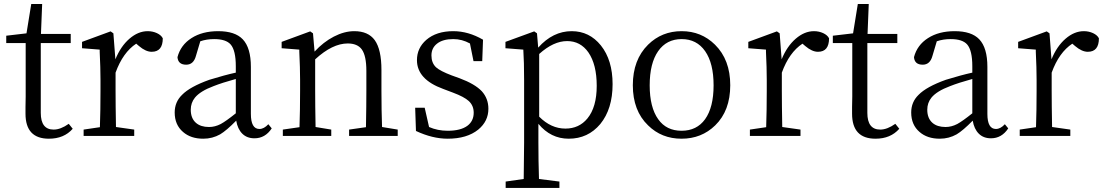

<svg xmlns="http://www.w3.org/2000/svg" viewBox="-20 -669 5436 945"><path d="M220.7 13.7Q105.5 13.7 105.5 -109.4Q105.5 -120.1 105.5 -142.6Q106.4 -172.9 106.4 -194.3V-457H10.7V-493.2L110.4 -504.9L133.8 -649.4H187.5L181.6 -502H328.1V-457H180.7V-113.3Q180.7 -31.2 244.1 -31.2Q278.3 -31.2 318.4 -59.6L337.9 -35.2Q294.9 13.7 220.7 13.7Z M391.6 0V-31.2L471.7 -43Q474.6 -125 474.6 -222.7V-276.4Q474.6 -334 470.7 -414.1Q470.7 -420.9 470.7 -424.8L383.8 -431.6V-462.9L524.4 -514.6L538.1 -504.9L547.9 -377Q574.2 -441.4 617.2 -478.5Q660.2 -515.6 707 -515.6Q731.4 -515.6 752.4 -505.9Q773.4 -496.1 781.2 -480.5Q781.2 -414.1 726.6 -414.1Q697.3 -414.1 664.1 -442.4L650.4 -454.1Q585 -411.1 548.8 -311.5V-222.7Q548.8 -153.3 550.8 -43.9L640.6 -31.2V0Z M980.5 13.7Q918.9 13.7 880.9 -19.5Q839.8 -54.7 839.8 -115.2Q839.8 -167 876 -202.1Q915 -242.2 1010.7 -276.4Q1086.9 -299.8 1140.6 -311.5V-342.8Q1140.6 -420.9 1115.2 -450.2Q1091.8 -476.6 1034.2 -476.6Q997.1 -476.6 965.8 -465.8L944.3 -393.6Q932.6 -350.6 896.5 -350.6Q856.4 -350.6 853.5 -387.7Q869.1 -447.3 922.4 -481.4Q975.6 -515.6 1053.7 -515.6Q1136.7 -515.6 1174.8 -475.6Q1214.8 -433.6 1214.8 -339.8V-108.4Q1214.8 -34.2 1256.8 -34.2Q1279.3 -34.2 1300.8 -57.6L1317.4 -37.1Q1285.2 11.7 1232.4 11.7Q1195.3 11.7 1172.4 -11.2Q1149.4 -34.2 1142.6 -75.2Q1094.7 -26.4 1063.5 -7.8Q1025.4 13.7 980.5 13.7ZM1008.8 -43.9Q1038.1 -43.9 1066.4 -58.6Q1091.8 -72.3 1140.6 -111.3V-280.3Q1073.2 -261.7 1031.2 -245.1Q965.8 -220.7 939.5 -188.5Q918.9 -163.1 918.9 -128.9Q918.9 -86.9 944.3 -64.5Q967.8 -43.9 1008.8 -43.9Z M1372.1 0V-31.2L1454.1 -43Q1457 -125 1457 -222.7V-276.4Q1457 -334 1453.1 -415Q1453.1 -421.9 1453.1 -424.8L1366.2 -431.6V-462.9L1506.8 -514.6L1520.5 -504.9L1528.3 -415Q1571.3 -461.9 1623 -488.8Q1674.8 -515.6 1723.6 -515.6Q1792 -515.6 1824.2 -471.7Q1857.4 -425.8 1857.4 -324.2V-222.7Q1857.4 -125 1860.4 -43.9L1937.5 -31.2V0H1698.2V-31.2L1781.2 -43Q1783.2 -150.4 1783.2 -222.7V-320.3Q1783.2 -394.5 1760.7 -425.8Q1739.3 -455.1 1691.4 -455.1Q1616.2 -455.1 1531.2 -377V-222.7Q1531.2 -151.4 1533.2 -43.9L1610.4 -31.2V0Z M2183.6 13.7Q2108.4 13.7 2027.3 -24.4L2023.4 -138.7H2070.3L2091.8 -43.9Q2133.8 -25.4 2183.6 -25.4Q2247.1 -25.4 2280.3 -49.8Q2311.5 -73.2 2311.5 -114.3Q2311.5 -149.4 2287.1 -171.9Q2264.6 -192.4 2210 -212.9L2161.1 -231.4Q2032.2 -278.3 2032.2 -373Q2032.2 -432.6 2078.1 -472.7Q2127.9 -515.6 2210.9 -515.6Q2285.2 -515.6 2357.4 -473.6L2353.5 -368.2H2310.5L2293 -455.1Q2253.9 -476.6 2210.9 -476.6Q2159.2 -476.6 2130.9 -454.1Q2103.5 -432.6 2103.5 -396Q2103.5 -359.4 2126 -337.9Q2146.5 -319.3 2203.1 -297.9L2241.2 -284.2Q2317.4 -255.9 2351.6 -219.7Q2383.8 -183.6 2383.8 -133.8Q2383.8 -72.3 2334 -31.2Q2278.3 13.7 2183.6 13.7Z M2468.8 255.9V224.6L2557.6 211.9Q2559.6 94.7 2559.6 33.2V-275.4Q2559.6 -363.3 2555.7 -424.8L2467.8 -431.6V-462.9L2609.4 -514.6L2623 -504.9L2628.9 -434.6Q2701.2 -515.6 2793.9 -515.6Q2880.9 -515.6 2937.5 -445.3Q2995.1 -373 2995.1 -254.9Q2995.1 -132.8 2934.6 -58.6Q2874 13.7 2779.3 13.7Q2690.4 13.7 2629.9 -59.6V31.2Q2629.9 123 2632.8 211.9L2733.4 224.6V255.9ZM2762.7 -36.1Q2830.1 -36.1 2871.1 -85.9Q2917 -141.6 2917 -246.6Q2917 -351.6 2876 -411.1Q2836.9 -466.8 2771.5 -466.8Q2704.1 -466.8 2633.8 -403.3V-94.7Q2692.4 -36.1 2762.7 -36.1Z M3169.9 -51.8Q3094.7 -124 3094.7 -249.5Q3094.7 -375 3169.9 -449.2Q3237.3 -515.6 3335 -515.6Q3431.6 -515.6 3499 -449.2Q3574.2 -375 3574.2 -249.5Q3574.2 -124 3500 -51.8Q3432.6 13.7 3334.5 13.7Q3236.3 13.7 3169.9 -51.8ZM3450.2 -82Q3492.2 -140.6 3492.2 -249Q3492.2 -357.4 3450.7 -417Q3409.2 -476.6 3335 -476.6Q3260.7 -476.6 3219.2 -417Q3177.7 -357.4 3177.7 -249Q3177.7 -140.6 3219.7 -82Q3259.8 -25.4 3334.5 -25.4Q3409.2 -25.4 3450.2 -82Z M3670.9 0V-31.2L3751 -43Q3753.9 -125 3753.9 -222.7V-276.4Q3753.9 -334 3750 -414.1Q3750 -420.9 3750 -424.8L3663.1 -431.6V-462.9L3803.7 -514.6L3817.4 -504.9L3827.1 -377Q3853.5 -441.4 3896.5 -478.5Q3939.5 -515.6 3986.3 -515.6Q4010.7 -515.6 4031.7 -505.9Q4052.7 -496.1 4060.5 -480.5Q4060.5 -414.1 4005.9 -414.1Q3976.6 -414.1 3943.4 -442.4L3929.7 -454.1Q3864.3 -411.1 3828.1 -311.5V-222.7Q3828.1 -153.3 3830.1 -43.9L3919.9 -31.2V0Z M4289.1 13.7Q4173.8 13.7 4173.8 -109.4Q4173.8 -120.1 4173.8 -142.6Q4174.8 -172.9 4174.8 -194.3V-457H4079.1V-493.2L4178.7 -504.9L4202.1 -649.4H4255.9L4250 -502H4396.5V-457H4249V-113.3Q4249 -31.2 4312.5 -31.2Q4346.7 -31.2 4386.7 -59.6L4406.2 -35.2Q4363.3 13.7 4289.1 13.7Z M4605.5 13.7Q4543.9 13.7 4505.9 -19.5Q4464.8 -54.7 4464.8 -115.2Q4464.8 -167 4501 -202.1Q4540 -242.2 4635.7 -276.4Q4711.9 -299.8 4765.6 -311.5V-342.8Q4765.6 -420.9 4740.2 -450.2Q4716.8 -476.6 4659.2 -476.6Q4622.1 -476.6 4590.8 -465.8L4569.3 -393.6Q4557.6 -350.6 4521.5 -350.6Q4481.4 -350.6 4478.5 -387.7Q4494.1 -447.3 4547.4 -481.4Q4600.6 -515.6 4678.7 -515.6Q4761.7 -515.6 4799.8 -475.6Q4839.8 -433.6 4839.8 -339.8V-108.4Q4839.8 -34.2 4881.8 -34.2Q4904.3 -34.2 4925.8 -57.6L4942.4 -37.1Q4910.2 11.7 4857.4 11.7Q4820.3 11.7 4797.4 -11.2Q4774.4 -34.2 4767.6 -75.2Q4719.7 -26.4 4688.5 -7.8Q4650.4 13.7 4605.5 13.7ZM4633.8 -43.9Q4663.1 -43.9 4691.4 -58.6Q4716.8 -72.3 4765.6 -111.3V-280.3Q4698.2 -261.7 4656.2 -245.1Q4590.8 -220.7 4564.5 -188.5Q4543.9 -163.1 4543.9 -128.9Q4543.9 -86.9 4569.3 -64.5Q4592.8 -43.9 4633.8 -43.9Z M4999 0V-31.2L5079.1 -43Q5082 -125 5082 -222.7V-276.4Q5082 -334 5078.1 -414.1Q5078.1 -420.9 5078.1 -424.8L4991.2 -431.6V-462.9L5131.8 -514.6L5145.5 -504.9L5155.3 -377Q5181.6 -441.4 5224.6 -478.5Q5267.6 -515.6 5314.5 -515.6Q5338.9 -515.6 5359.9 -505.9Q5380.9 -496.1 5388.7 -480.5Q5388.7 -414.1 5334 -414.1Q5304.7 -414.1 5271.5 -442.4L5257.8 -454.1Q5192.4 -411.1 5156.2 -311.5V-222.7Q5156.2 -153.3 5158.2 -43.9L5248 -31.2V0Z"/></svg>

Font: Bpmf Zihi Only R
Style: R
Weight: 400
Foundry: But Ko
Version: Version 1.320